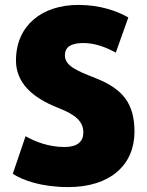

<svg xmlns="http://www.w3.org/2000/svg" viewBox="-20 -736 598 781"><path d="M527 -200C527 -65 428 25 258 25C149 25 74 -2 32 -29L84 -182C120 -161 177 -138 242 -138C295 -138 319 -160 319 -197C319 -242 287 -270 217 -297C110 -339 45 -400 45 -490C45 -631 149 -716 299 -716C387 -716 457 -691 502 -665L451 -522C414 -542 369 -561 319 -561C268 -561 244 -544 244 -511C244 -469 290 -449 369 -418C482 -374 527 -312 527 -200Z"/></svg>

Font: Repo Black
Style: Regular
Weight: 900
Designer: Stefan Peev
Foundry: Context Ltd
Version: Version 1.502